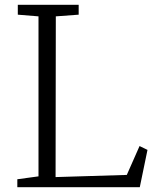

<svg xmlns="http://www.w3.org/2000/svg" viewBox="-20 -778 647 798"><path d="M140 -45V-710L54 -717V-758H307V-717L212 -710L211 -42L507 -51L560 -171L593 -155L561 0H52V-33Z"/></svg>

Font: Martel UltraLight
Style: Regular
Weight: 250
Designer: Dan Reynolds
Foundry: Dan Reynolds
Version: Version 1.001; ttfautohint (v1.1) -l 5 -r 5 -G 72 -x 0 -D la